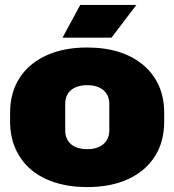

<svg xmlns="http://www.w3.org/2000/svg" viewBox="-20 -749 708 780"><path d="M334 11Q262 11 204 -7.5Q146 -26 105.5 -60.5Q65 -95 43 -144.5Q21 -194 21 -255V-291Q21 -372 59 -431.5Q97 -491 167.5 -523.5Q238 -556 334 -556Q407 -556 464.5 -537.5Q522 -519 563 -484Q604 -449 625.5 -400.5Q647 -352 647 -291V-255Q647 -173 609 -113.5Q571 -54 501 -21.5Q431 11 334 11ZM334 -143Q362 -143 382 -152Q402 -161 413 -178.5Q424 -196 424 -217V-328Q424 -351 413 -368Q402 -385 382 -394Q362 -403 334 -403Q307 -403 286.5 -394Q266 -385 255.5 -368Q245 -351 245 -328V-217Q245 -196 255.5 -178.5Q266 -161 286.5 -152Q307 -143 334 -143ZM234 -596 306 -729H534L433 -596Z"/></svg>

Font: Hubot Sans Condensed ExtraLight Black
Style: Regular
Weight: 900
Version: Version 2.000